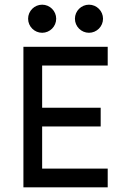

<svg xmlns="http://www.w3.org/2000/svg" viewBox="-20 -800 540 820"><path d="M300 -720C300 -687 327 -660 360 -660C393 -660 420 -687 420 -720C420 -753 393 -780 360 -780C327 -780 300 -753 300 -720ZM100 -720C100 -687 127 -660 160 -660C193 -660 220 -687 220 -720C220 -753 193 -780 160 -780C127 -780 100 -753 100 -720ZM80 0H440V-80H160V-260H410V-340H160V-520H440V-600H80Z"/></svg>

Font: Gauge
Style: Regular
Weight: 400
Designer: Daniel Pimley
Foundry: Daniel Pimley
Version: Version 1.004;PS 001.001;hotconv 1.0.56